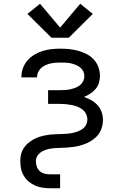

<svg xmlns="http://www.w3.org/2000/svg" viewBox="-20 -787 640 1022"><path d="M247 215Q226 215 206 212Q186 209 167.5 201Q149 193 133 179.5Q117 166 106.5 148.5Q96 131 92 111Q88 91 88 71Q88 56 90.5 41.5Q93 27 99.5 13.5Q106 0 115.5 -11Q125 -22 137 -31Q149 -40 162 -47Q175 -54 189 -58.5Q203 -63 217.5 -66Q232 -69 246.5 -70.5Q261 -72 276 -72.5Q291 -73 305.5 -73.5Q320 -74 335 -75Q350 -76 364.5 -79Q379 -82 393 -87Q407 -92 419 -100.5Q431 -109 438 -122.5Q445 -136 445 -151Q445 -166 438 -180.5Q431 -195 418.5 -204.5Q406 -214 391.5 -219.5Q377 -225 362 -228Q347 -231 331.5 -232.5Q316 -234 300 -234H236V-307H300Q314 -307 328 -308Q342 -309 355.5 -312Q369 -315 382 -320Q395 -325 406 -334Q417 -343 423 -355.5Q429 -368 429 -382Q429 -396 423 -408Q417 -420 406 -428.5Q395 -437 382.5 -442Q370 -447 356.5 -450Q343 -453 329.5 -453.5Q316 -454 303 -454Q289 -454 275.5 -453Q262 -452 248.5 -449Q235 -446 222 -440Q209 -434 199 -425Q189 -416 183 -403Q177 -390 177 -376Q177 -376 177 -375.5Q177 -375 177 -375H94Q94 -376 94 -376.5Q94 -377 94 -378Q94 -402 102.5 -425Q111 -448 127 -466Q143 -484 164 -496.5Q185 -509 208 -516Q231 -523 255 -525.5Q279 -528 303 -528Q327 -528 350.5 -525.5Q374 -523 397 -516.5Q420 -510 441.5 -499Q463 -488 479 -470.5Q495 -453 503.5 -430.5Q512 -408 512 -384Q512 -365 506.5 -346.5Q501 -328 489 -313.5Q477 -299 460.5 -288.5Q444 -278 427 -271Q447 -264 466 -253.5Q485 -243 499.5 -227Q514 -211 521 -190.5Q528 -170 528 -148Q528 -132 524 -115.5Q520 -99 512 -84Q504 -69 491.5 -57.5Q479 -46 465 -37Q451 -28 435.5 -22Q420 -16 403.5 -11.5Q387 -7 370.5 -5Q354 -3 337 -1.5Q320 0 303.5 0Q287 0 270 1.5Q253 3 237 6.5Q221 10 206 18Q191 26 181 40Q171 54 171 71Q171 86 176 100Q181 114 192 124Q203 134 217.5 137.5Q232 141 247 141H300V215ZM346 -586H254L126 -713L193 -767L300 -640L407 -767L474 -713Z"/></svg>

Font: Zed Sans Extended
Style: Regular
Weight: 400
Width: 7
Designer: Belleve Invis
Foundry: Belleve Invis
Version: Version 1.0.0; ttfautohint (v1.8.4)